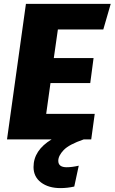

<svg xmlns="http://www.w3.org/2000/svg" viewBox="-20 -715 588 985"><path d="M277 -564 256 -417H460L443 -289H239L217 -131H466L448 0H410Q334 26 306.5 55Q279 84 279 110Q279 143 322 143Q349 143 384 135L361 242Q326 250 290 250Q229 250 190.5 221Q152 192 152 142Q152 56 245 0H16L113 -695H548L510 -564Z"/></svg>

Font: Trujillo ExtraBold
Style: Italic
Weight: 800
Italic angle: -8°
Designer: Fira Sans original fonts by bBox Type GmbH, Carrois Corporate GbR, & Edenspiekermann AG / Changes by Cristiano Sobral
Foundry: Fira Sans original fonts by bBox Type GmbH, Carrois Corporate GbR, & Edenspiekermann AG / Changes by Cristiano Sobral
Version: Version 4.301;July 28, 2020;FontCreator 13.0.0.2655 64-bit